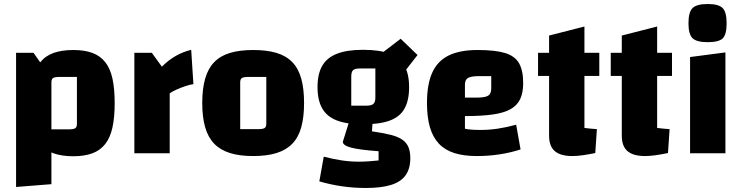

<svg xmlns="http://www.w3.org/2000/svg" viewBox="-20 -763 3691 956"><path d="M345 15Q288 15 247 0.5Q206 -14 181 -45.5Q156 -77 144.5 -127.5Q133 -178 133 -250Q133 -321 144.5 -371.5Q156 -422 181 -453.5Q206 -485 247 -499.5Q288 -514 345 -514Q401 -514 440 -499.5Q479 -485 504 -453.5Q529 -422 540 -371.5Q551 -321 551 -250Q551 -179 540 -128.5Q529 -78 504 -46Q479 -14 439.5 0.5Q400 15 345 15ZM236 -119H322Q346 -119 354.5 -124.5Q363 -130 363 -146V-380H276Q253 -380 244.5 -374.5Q236 -369 236 -354ZM60 168V-500H147L236 -373V154Z M736 -500 786 -431Q819 -464 855 -484.5Q891 -505 932 -515L943 -344Q926 -342 902.5 -334Q879 -326 858 -316.5Q837 -307 825 -298V0H649V-500Z M1241 14Q1173 14 1125 -1Q1077 -16 1046.5 -47.5Q1016 -79 1001.5 -129.5Q987 -180 987 -250Q987 -321 1001.5 -371.5Q1016 -422 1046.5 -453.5Q1077 -485 1125 -499.5Q1173 -514 1241 -514Q1309 -514 1357 -499.5Q1405 -485 1435.5 -453.5Q1466 -422 1480 -371.5Q1494 -321 1494 -250Q1494 -180 1480 -129.5Q1466 -79 1435.5 -47.5Q1405 -16 1357 -1Q1309 14 1241 14ZM1176 -120H1265Q1289 -120 1297.5 -125.5Q1306 -131 1306 -147V-380H1217Q1193 -380 1184.5 -374.5Q1176 -369 1176 -353Z M1788 -144Q1708 -144 1658 -163Q1608 -182 1584.5 -223Q1561 -264 1561 -329Q1561 -395 1584.5 -435.5Q1608 -476 1658 -495.5Q1708 -515 1788 -515Q1870 -515 1920 -496Q1970 -477 1993.5 -436Q2017 -395 2017 -329Q2017 -263 1994 -222Q1971 -181 1920.5 -162.5Q1870 -144 1788 -144ZM1729 -237H1806Q1830 -237 1839.5 -246Q1849 -255 1849 -276V-422H1771Q1747 -422 1738 -413.5Q1729 -405 1729 -382ZM2023 25Q2023 76 2000 109Q1977 142 1928 157.5Q1879 173 1801 173Q1741 173 1682.5 164.5Q1624 156 1570 140L1592 17Q1638 29 1680.5 35.5Q1723 42 1766 42Q1794 42 1818 40Q1842 38 1865 36V-10Q1769 -17 1728 -28Q1687 -39 1687 -57L1722 -169L1836 -168L1832 -109Q1889 -101 1926 -91.5Q1963 -82 1984 -67Q2005 -52 2014 -29.5Q2023 -7 2023 25ZM1970 -375 1878 -496 1975 -570 2059 -489Z M2354 14Q2289 14 2242 -1Q2195 -16 2165 -48Q2135 -80 2120.5 -130Q2106 -180 2106 -250Q2106 -344 2132.5 -402Q2159 -460 2214.5 -487Q2270 -514 2358 -514Q2446 -514 2495 -499Q2544 -484 2564.5 -448Q2585 -412 2585 -349Q2585 -302 2570.5 -270.5Q2556 -239 2523 -220Q2490 -201 2434 -193Q2378 -185 2295 -185H2265V-277H2354Q2395 -277 2410.5 -286.5Q2426 -296 2426 -323V-384H2367Q2326 -384 2310.5 -375Q2295 -366 2295 -341V-122Q2320 -116 2374 -116Q2416 -116 2459 -122.5Q2502 -129 2550 -142L2572 -19Q2523 -3 2468 5.5Q2413 14 2354 14Z M2830 14Q2771 14 2742.5 -10.5Q2714 -35 2714 -87V-586L2890 -631V-126Q2906 -124 2921 -122.5Q2936 -121 2952 -120L2944 -1Q2910 6 2881.5 10Q2853 14 2830 14ZM2659 -385V-500H2964V-385Z M3192 14Q3133 14 3104.5 -10.5Q3076 -35 3076 -87V-586L3252 -631V-126Q3268 -124 3283 -122.5Q3298 -121 3314 -120L3306 -1Q3272 6 3243.5 10Q3215 14 3192 14ZM3021 -385V-500H3326V-385Z M3416 -479 3592 -502V0H3416ZM3504 -553Q3449 -553 3428.5 -572.5Q3408 -592 3408 -647Q3408 -703 3428.5 -723Q3449 -743 3504 -743Q3558 -743 3578 -723Q3598 -703 3598 -647Q3598 -592 3579 -572.5Q3560 -553 3504 -553Z"/></svg>

Font: Changa
Style: Bold
Weight: 700
Designer: Eduardo Rodriguez Tunni
Foundry: Eduardo Rodriguez Tunni
Version: Version 3.002; ttfautohint (v1.8.2)